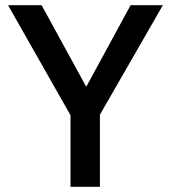

<svg xmlns="http://www.w3.org/2000/svg" viewBox="-20 -718 657 738"><path d="M364 0H251V-275L11 -698H140L310 -387H313L482 -698H606L364 -277Z"/></svg>

Font: IBM Plex Sans Medm
Style: Regular
Weight: 500
Designer: Mike Abbink, Paul van der Laan, Pieter van Rosmalen
Foundry: Bold Monday
Version: Version 3.005